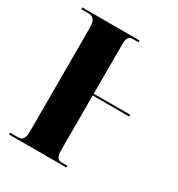

<svg xmlns="http://www.w3.org/2000/svg" viewBox="-171 -824 865 935"><g transform="rotate(30 262.0 -357.0)"><path d="M19 0H341V-10H308C286 -10 277 -26 277 -64V-368H482V-378H277V-653C277 -690 286 -704 308 -704H341V-714H19V-704H57C86 -704 100 -689 100 -648V-64C100 -26 89 -10 66 -10H19Z"/></g></svg>

Font: Noto Serif Display Condensed Black
Style: Regular
Weight: 900
Width: 3
Designer: Monotype Design Team
Foundry: Monotype Imaging Inc.
Version: Version 2.009